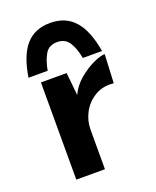

<svg xmlns="http://www.w3.org/2000/svg" viewBox="-125 -725 650 800"><g transform="rotate(-20 200.0 -325.5)"><path d="M188 -431 200 -311 197 -328Q215 -367 247.5 -394Q280 -421 312.5 -436Q345 -451 364 -451L358 -324Q310 -329 274.5 -307.5Q239 -286 220 -250.5Q201 -215 201 -176V0H74V-431ZM194 -651Q263 -651 303 -605Q343 -559 358 -467H273Q265 -511 247.5 -538.5Q230 -566 194 -566Q158 -566 141.5 -538.5Q125 -511 117 -467H32Q47 -562 86.5 -606.5Q126 -651 194 -651Z"/></g></svg>

Font: Reem Kufi Fun SemiBold
Style: Regular
Weight: 600
Designer: Khaled Hosny
Version: Version 1.005